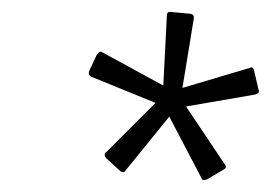

<svg xmlns="http://www.w3.org/2000/svg" viewBox="-20 -715 453 321"><path d="M181 -429 157 -451Q155 -454 155 -456.5Q155 -459 158 -461L240 -543L132 -587Q130 -588 129 -590.5Q128 -593 129 -596L142 -624Q144 -627 146.5 -628Q149 -629 152 -627L253 -572L259 -689Q259 -696 266 -695L298 -692Q305 -691 304 -684L285 -568L396 -601Q400 -603 402 -602Q404 -601 405 -596L412 -566Q414 -562 412 -560Q410 -558 407 -557L291 -537L356 -440Q358 -437 357.5 -435Q357 -433 353 -431L326 -415Q323 -414 320.5 -414Q318 -414 317 -417L263 -520L190 -430Q188 -427 186 -427Q184 -427 181 -429Z"/></svg>

Font: Sofia Sans Light
Style: Italic
Weight: 300
Italic angle: -9°
Version: Version 4.100-B